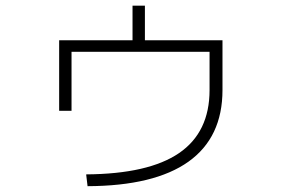

<svg xmlns="http://www.w3.org/2000/svg" viewBox="-20 -637 978 667"><path d="M708 -324.2V-457H228.5V-252H185.5V-497.1H440.4V-617.2H483.4V-497.1H752.9V-324.2Q752.9 -159.7 634.8 -75.4Q516.6 8.8 284.2 9.8L279.3 -31.2Q496.1 -32.7 602.1 -105.2Q708 -177.7 708 -324.2Z"/></svg>

Font: Pretendard JP ExtraLight
Style: Regular
Weight: 200
Designer: Base glyphs from Inter by Rasmus Andersson; Hangeul glyphs from Noto Sans CJK(Source Han Sans) by Jang Soo-young and Kan
Foundry: Kil Hyung-jin
Version: Version 1.309